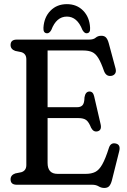

<svg xmlns="http://www.w3.org/2000/svg" viewBox="-20 -891 614 926"><path d="M31 -674Q31 -700 61 -700H409.5Q431 -700 441.5 -709.2Q452 -718.5 469 -718.5Q483.5 -718.5 491.5 -709.8Q499.5 -701 504.5 -682.5L537.5 -560Q541 -545.5 535.5 -536.8Q530 -528 519 -525.5Q493 -520 482 -547.5Q467.5 -589.5 454.2 -611Q441 -632.5 424 -640Q407 -647.5 381 -647.5H209.5V-374H352.5Q369.5 -374 378.2 -383.8Q387 -393.5 387.5 -421.5Q392 -448 409.5 -449.5Q428.5 -451 434 -427L465 -293Q472 -264 452 -258Q431.5 -252 419.5 -274.5Q408.5 -302.5 395.8 -312Q383 -321.5 358 -321.5H209.5V-105.5Q209.5 -52.5 257.5 -52.5H394Q421 -52.5 439.5 -61.8Q458 -71 473.2 -98Q488.5 -125 505.5 -178.5Q514 -204 537.5 -199Q563 -194 555 -162L519.5 -20.5Q514.5 -2 506.5 6.8Q498.5 15.5 483 15.5Q468.5 15.5 455.8 7.8Q443 0 424.5 0H61Q31 0 31 -26Q31 -46.5 53.5 -54.5L83 -60.5Q107 -68 107 -95V-605Q107 -632 83 -639.5L53.5 -645.5Q31 -653.5 31 -674ZM302.5 -811Q252 -811 227.5 -746.5Q218.5 -730.5 207.5 -730.5Q188 -730.5 189.5 -757Q192.5 -808 223.5 -839.5Q254.5 -871 302.5 -871Q350.5 -871 381.2 -839.5Q412 -808 414.5 -757Q416.5 -730.5 397 -730.5Q387 -730.5 377.5 -746.5Q352.5 -811 302.5 -811Z"/></svg>

Font: Fraunces 144pt SuperSoft
Style: Regular
Weight: 400
Version: Version 1.000;[b76b70a41]